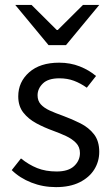

<svg xmlns="http://www.w3.org/2000/svg" viewBox="-20 -755 459 787"><path d="M209.5 12Q155.8 12 108.6 -6.6Q61.4 -25.1 28.1 -57.7L66 -105.6Q97.8 -79.9 132.4 -66Q167 -52.1 212.2 -52.1Q260.1 -52.1 283.9 -74.4Q307.7 -96.8 307.7 -127.6Q307.7 -152.6 291.6 -169.2Q275.5 -185.7 250.6 -197.4Q225.6 -209 198 -219Q161.8 -232 129 -249.6Q96.2 -267.3 75.5 -293.7Q54.8 -320.2 54.8 -360.1Q54.8 -418.9 99.4 -458.5Q144 -498.1 222.5 -498.1Q268.1 -498.1 306.9 -482.8Q345.7 -467.4 373.6 -443.5L335.8 -395.5Q310.3 -413.6 283.3 -423.8Q256.3 -434 223.5 -434Q177.4 -434 155.7 -412.8Q134 -391.6 134 -364.3Q134 -341.9 147.2 -327.3Q160.4 -312.7 183.7 -302Q207 -291.4 237.1 -280.7Q275.1 -266.8 309.5 -249.5Q344 -232.1 365.4 -204.5Q386.8 -176.9 386.8 -132.5Q386.8 -93.1 366.4 -60.3Q346 -27.6 306.4 -7.8Q266.8 12 209.5 12ZM179 -570 42.6 -734.7H109.4L212.7 -632H216.7L320 -734.7H386.8L250.5 -570Z"/></svg>

Font: Source Sans 3 VF
Style: Regular
Weight: 200
Designer: Paul D. Hunt
Foundry: Adobe
Version: Version 3.046;hotconv 1.0.118;makeotfexe 2.5.65603